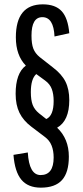

<svg xmlns="http://www.w3.org/2000/svg" viewBox="-20 -702 380 884"><path d="M168 162Q109 162 78.5 125.5Q48 89 42 11L108 0Q114 104 167 104Q227 104 227 23Q227 -8 217.5 -32Q208 -56 186 -72L124 -119Q87 -147 69.5 -183Q52 -219 52 -270Q52 -365 99 -400Q53 -447 53 -530Q53 -682 177 -682Q235 -682 264 -650.5Q293 -619 299 -549L231 -534Q227 -623 175 -623Q125 -623 125 -538Q125 -500 133.5 -478Q142 -456 163 -439L223 -392Q264 -361 281.5 -326Q299 -291 299 -241Q299 -146 243 -114Q297 -63 297 19Q297 92 265.5 127Q234 162 168 162ZM193 -154Q227 -169 227 -237Q227 -269 218.5 -292Q210 -315 188 -331L147 -361Q122 -339 122 -278Q122 -241 130.5 -219Q139 -197 160 -180Z"/></svg>

Font: Pathway Gothic One
Style: Regular
Weight: 400
Version: Version 1.003; ttfautohint (v1.8.4.7-5d5b);gftools[0.9.26]